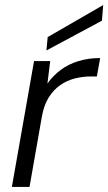

<svg xmlns="http://www.w3.org/2000/svg" viewBox="-20 -741 429 761"><path d="M27 0 115 -499H179L168 -410Q191 -442 221.5 -464.5Q252 -487 291.5 -499Q331 -511 377 -511L364 -438H342Q308 -438 276.5 -430Q245 -422 218.5 -403.5Q192 -385 173 -354.5Q154 -324 146 -279L97 0ZM164 -541 169 -594 389 -721 384 -659Z"/></svg>

Font: DM Sans 20pt Light
Style: Italic
Weight: 300
Italic angle: -10°
Version: Version 4.004;gftools[0.9.30]